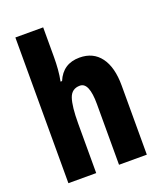

<svg xmlns="http://www.w3.org/2000/svg" viewBox="-140 -851 794 941"><g transform="rotate(-20 257.0 -380.0)"><path d="M198 -605Q198 -573 195.5 -541.5Q193 -510 187 -481H195Q228 -560 314 -560Q385 -560 423.5 -508Q462 -456 462 -361V0H317V-317Q317 -430 269 -430Q226 -430 212 -388.5Q198 -347 198 -258V0H53V-760H198Z"/></g></svg>

Font: Noto Sans Ethiopic ExtraCondensed ExtraBold
Style: Regular
Weight: 800
Width: 2
Designer: Monotype Design Team
Foundry: Monotype Imaging Inc.
Version: Version 2.102; ttfautohint (v1.8.4.7-5d5b)